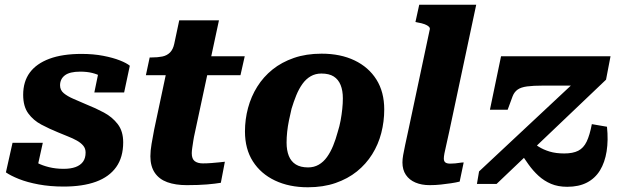

<svg xmlns="http://www.w3.org/2000/svg" viewBox="-20 -778 2628 812"><path d="M249 11Q192 11 143.5 2Q95 -7 60 -21Q25 -35 5 -49L33 -174H161L132 -43Q112 -50 104.5 -62.5Q97 -75 97.5 -88Q98 -101 105 -111Q117 -100 138 -89Q159 -78 187.5 -71Q216 -64 249 -64Q279 -64 299.5 -71.5Q320 -79 331 -94Q342 -109 342 -133Q342 -150 332 -162Q322 -174 305 -183.5Q288 -193 267.5 -201Q247 -209 226 -218Q189 -233 155 -251Q121 -269 99.5 -298.5Q78 -328 78 -377Q78 -433 106 -471Q134 -509 189 -529.5Q244 -550 325 -550Q375 -550 416.5 -542Q458 -534 487 -522.5Q516 -511 529 -500L505 -387H379L400 -489Q413 -490 422.5 -480.5Q432 -471 436 -458.5Q440 -446 433 -435Q423 -446 407.5 -455Q392 -464 370 -469.5Q348 -475 319 -475Q275 -475 254.5 -459.5Q234 -444 234 -417Q234 -397 249.5 -384Q265 -371 290.5 -360Q316 -349 346 -336Q384 -321 419.5 -302Q455 -283 478 -253Q501 -223 501 -176Q501 -113 471.5 -71.5Q442 -30 386 -9.5Q330 11 249 11Z M770 5Q722 5 687.5 -7.5Q653 -20 634.5 -47.5Q616 -75 616 -117Q616 -140 621 -169.5Q626 -199 632 -230L694 -522L769 -540H1015L997 -460H597L613 -535H621Q647 -535 666.5 -539Q686 -543 699 -556Q712 -569 717 -593L738 -692H906L804 -216Q800 -199 797.5 -182.5Q795 -166 793 -152.5Q791 -139 791 -130Q791 -106 803.5 -96.5Q816 -87 838 -87Q856 -87 874.5 -88.5Q893 -90 908 -91.5Q923 -93 931 -94L914 -5Q891 -1 855.5 2Q820 5 770 5Z M1408 -219Q1416 -244 1420.5 -268.5Q1425 -293 1427.5 -317Q1430 -341 1430 -362Q1430 -395 1420.5 -418.5Q1411 -442 1391.5 -454.5Q1372 -467 1339 -467Q1314 -467 1294 -455.5Q1274 -444 1259 -423Q1244 -402 1233 -375Q1222 -348 1213 -318Q1207 -293 1202 -268.5Q1197 -244 1194.5 -220.5Q1192 -197 1192 -175Q1192 -142 1201.5 -118.5Q1211 -95 1231 -82.5Q1251 -70 1283 -70Q1308 -70 1328 -81.5Q1348 -93 1363 -114Q1378 -135 1389 -162Q1400 -189 1408 -219ZM1016 -222Q1016 -273 1029 -321.5Q1042 -370 1068 -411.5Q1094 -453 1132.5 -484Q1171 -515 1223 -533Q1275 -551 1340 -551Q1420 -551 1479.5 -522.5Q1539 -494 1572 -441.5Q1605 -389 1605 -315Q1605 -264 1592.5 -215.5Q1580 -167 1554 -125.5Q1528 -84 1489.5 -53Q1451 -22 1399 -4Q1347 14 1282 14Q1203 14 1143 -14.5Q1083 -43 1049.5 -95.5Q1016 -148 1016 -222Z M1797 -651Q1800 -659 1794 -665Q1788 -671 1776 -675.5Q1764 -680 1746 -683L1737 -685L1753 -758H1994L1880 -222Q1873 -188 1867.5 -165.5Q1862 -143 1859.5 -129Q1857 -115 1857 -108Q1857 -96 1863.5 -91Q1870 -86 1884 -86Q1895 -86 1905 -87Q1915 -88 1924.5 -89.5Q1934 -91 1941 -91L1924 -10Q1908 -6 1887.5 -3Q1867 0 1844.5 2.5Q1822 5 1797 5Q1763 5 1737 -6Q1711 -17 1696.5 -38.5Q1682 -60 1682 -91Q1682 -105 1685 -122Q1688 -139 1693.5 -165Q1699 -191 1708 -232Z M2379 12Q2340 12 2310.5 -0.5Q2281 -13 2257.5 -34.5Q2234 -56 2214.5 -83.5Q2195 -111 2175 -142L2218 -187Q2237 -171 2257.5 -158Q2278 -145 2304.5 -137Q2331 -129 2366 -129Q2403 -129 2425.5 -140.5Q2448 -152 2461 -179Q2474 -206 2483 -253L2547 -242Q2553 -185 2545.5 -138Q2538 -91 2517.5 -57.5Q2497 -24 2462.5 -6Q2428 12 2379 12ZM2080 0H1997L2006 -53L2422 -442L2434 -416H2277Q2235 -416 2209 -412.5Q2183 -409 2169 -399Q2155 -389 2148 -371L2127 -314H2052L2099 -540H2562L2543 -441Z"/></svg>

Font: Roboto Serif 20pt
Style: Bold Italic
Weight: 700
Italic angle: -10°
Version: Version 1.007